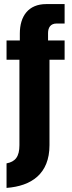

<svg xmlns="http://www.w3.org/2000/svg" viewBox="-20 -710 351 939"><path d="M257 -595H296V-690H206C119 -690 77 -631 77 -546V-512H12V-418H75V0C75 56 55 81 12 89V209C133 200 222 141 222 0V-418H296V-512H215V-548C215 -575 227 -595 257 -595Z"/></svg>

Font: Decalotype
Style: Bold
Weight: 700
Designer: Alfredo Marco Pradil
Foundry: Alfredo Marco Pradil
Version: Version 1.0